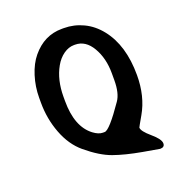

<svg xmlns="http://www.w3.org/2000/svg" viewBox="-141 -831 1005 1054"><g transform="rotate(-20 361.0 -304.0)"><path d="M351.1 -93.3H361.8Q389.6 -93.3 481.4 -227.1Q508.8 -266.6 508.8 -342.8V-383.3Q508.8 -470.7 471.2 -535.2Q433.6 -599.6 372.6 -599.6H366.2Q334.5 -599.6 304.9 -578.6Q275.4 -557.6 255.4 -522Q215.3 -450.7 215.3 -352.5V-327.1Q215.3 -177.2 296.4 -115.7Q326.2 -93.3 351.1 -93.3ZM548.8 -50.8Q548.8 -29.8 595.9 10.3Q643.1 50.3 643.1 75.2Q643.1 97.7 616.7 97.7Q614.3 97.7 518.8 80.6Q423.3 63.5 357.2 40Q291 16.6 213.4 -48.3Q152.8 -99.1 120.4 -184.6Q87.9 -270 87.9 -364.3V-392.6Q87.9 -457.5 107.2 -518.8Q126.5 -580.1 159.7 -620.1Q230.5 -706.1 334 -706.1H345.7Q405.3 -706.1 459 -680.4Q512.7 -654.8 552.7 -604.5Q635.3 -501 635.3 -326.7Q635.3 -203.1 582.5 -111.3Q548.8 -52.7 548.8 -50.8Z"/></g></svg>

Font: Averia Sans
Style: Bold
Weight: 700
Version: Version 1.0